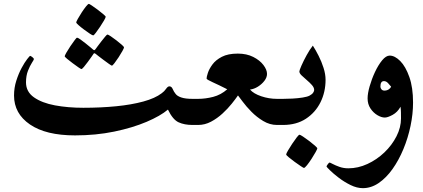

<svg xmlns="http://www.w3.org/2000/svg" viewBox="-20 -643 2179 988"><path d="M1027.8 -67.4Q1027.8 -57.6 1025.9 -41.5Q1023.9 -25.4 1017.3 -12.7Q1010.7 0 996.1 0H970.2Q928.7 0 898.9 -13.7Q869.1 -27.3 844.2 -79.1Q805.7 -46.4 733.9 -15.9Q662.1 14.6 567.6 34.2Q473.1 53.7 366.2 53.7Q216.3 53.7 134.3 -2.4Q52.2 -58.6 52.2 -151.4Q52.2 -191.4 64 -228Q75.7 -264.6 91.3 -293.5Q106.9 -322.3 119.9 -338.9Q132.8 -355.5 135.3 -355.5Q137.7 -355.5 146 -349.4Q154.3 -343.3 154.3 -338.4Q154.3 -335.4 144.3 -320.1Q134.3 -304.7 124 -279.1Q113.8 -253.4 113.8 -219.2Q113.8 -170.9 154.8 -142.1Q195.8 -113.3 262.9 -100.8Q330.1 -88.4 408.7 -88.4Q498.5 -88.4 577.6 -96.2Q656.7 -104 717.5 -120.6Q778.3 -137.2 812 -163.1Q825.7 -172.9 834.5 -185.8Q843.3 -198.7 851.6 -198.7Q862.8 -198.7 868.7 -184.8Q874.5 -170.9 883.8 -159.7Q892.1 -148.4 913.1 -141.4Q934.1 -134.3 970.2 -134.3H996.1Q1010.7 -134.3 1017.3 -121.8Q1023.9 -109.4 1025.9 -93.5Q1027.8 -77.6 1027.8 -67.4ZM523.9 -556.6Q523.9 -552.7 515.4 -537.8Q506.8 -522.9 494.9 -505.1Q482.9 -487.3 472.9 -474.1Q462.9 -460.9 459.5 -460.9Q455.6 -460.9 441.9 -470Q428.2 -479 411.9 -491.2Q395.5 -503.4 383.8 -513.9Q372.1 -524.4 372.1 -527.3Q372.1 -530.8 380.4 -545.9Q388.7 -561 400.4 -578.9Q412.1 -596.7 422.6 -609.9Q433.1 -623 437.5 -623Q439.5 -623 452.9 -614.3Q466.3 -605.5 482.7 -593Q499 -580.6 511.5 -570.1Q523.9 -559.6 523.9 -556.6ZM618.2 -399.4Q618.2 -395.5 610.1 -380.9Q602.1 -366.2 590.6 -348.6Q579.1 -331.1 569.1 -318.1Q559.1 -305.2 555.7 -305.2Q553.7 -305.2 541 -314Q528.3 -322.8 512.9 -334.5Q497.6 -346.2 485.6 -355.2Q473.6 -364.3 473.1 -365.2Q468.3 -369.1 464.8 -369.1Q462.9 -369.1 459.5 -363.3Q459 -362.3 450.9 -350.8Q442.9 -339.4 432.1 -324.7Q421.4 -310.1 411.9 -298.8Q402.3 -287.6 398.9 -287.6Q396.5 -287.6 383.3 -296.6Q370.1 -305.7 353.8 -317.9Q337.4 -330.1 325.2 -340.3Q313 -350.6 313 -353.5Q313 -356.9 321.5 -372.1Q330.1 -387.2 342 -405Q354 -422.9 364 -436Q374 -449.2 376 -449.2Q380.9 -449.2 393.3 -440.4Q405.8 -431.6 420.4 -419.9Q435.1 -408.2 445.8 -399.2Q456.5 -390.1 457 -389.6Q462.4 -384.8 464.4 -384.8Q468.3 -384.8 473.1 -392.1Q473.6 -393.1 481.9 -404.3Q490.2 -415.5 501.2 -429.7Q512.2 -443.8 521.2 -454.6Q530.3 -465.3 532.7 -465.3Q536.6 -465.3 550 -456.3Q563.5 -447.3 579.3 -435.1Q595.2 -422.9 606.7 -412.6Q618.2 -402.3 618.2 -399.4Z M1465.8 -67.4Q1465.8 -57.6 1463.6 -41.5Q1461.4 -25.4 1453.9 -12.7Q1446.3 0 1429.7 0H1405.3Q1368.2 0 1334.5 -20.3Q1300.8 -40.5 1273.7 -68.1Q1246.6 -95.7 1228.8 -119.9Q1210.9 -144 1204.6 -151.9Q1192.9 -134.8 1172.6 -109.4Q1152.3 -84 1125 -58.8Q1097.7 -33.7 1065.9 -16.8Q1034.2 0 999.5 0H976.1Q959.5 0 951.7 -12.7Q943.8 -25.4 941.7 -41.5Q939.5 -57.6 939.5 -67.4Q939.5 -77.6 941.7 -93.5Q943.8 -109.4 951.7 -121.8Q959.5 -134.3 976.1 -134.3H999.5Q1037.1 -134.3 1076.9 -144.5Q1116.7 -154.8 1149.4 -183.6Q1105 -206.1 1074 -220Q1043 -233.9 1043 -238.8Q1043 -247.1 1049.6 -267.6Q1056.2 -288.1 1073.2 -311.3Q1090.3 -334.5 1121.8 -350.8Q1153.3 -367.2 1203.6 -367.2Q1249 -367.2 1283 -350.1Q1316.9 -333 1335.4 -308.6Q1354 -284.2 1354 -262.7Q1354 -244.6 1340.6 -227.1Q1327.1 -209.5 1307.1 -197Q1287.1 -184.6 1266.6 -182.1Q1284.7 -161.1 1324.2 -147.7Q1363.8 -134.3 1405.3 -134.3H1429.7Q1446.3 -134.3 1453.9 -121.8Q1461.4 -109.4 1463.6 -93.5Q1465.8 -77.6 1465.8 -67.4Z M1655.3 -232.4Q1655.3 -169.4 1629.2 -116.7Q1603 -64 1554.2 -32Q1505.4 0 1436.5 0H1410.2Q1396 0 1387 -14.2Q1377.9 -28.3 1377.9 -68.4Q1377.9 -107.9 1388.7 -121.1Q1399.4 -134.3 1410.2 -134.3H1436.5Q1457 -134.3 1484.9 -135.7Q1512.7 -137.2 1537.6 -141.1Q1562.5 -145 1573.7 -151.4Q1586.4 -158.2 1591.6 -166.3Q1596.7 -174.3 1596.7 -179.7Q1596.7 -192.4 1585.2 -205.3Q1573.7 -218.3 1558.6 -231Q1543.5 -243.7 1532 -254.9Q1520.5 -266.1 1520.5 -275.4Q1520.5 -280.8 1531.2 -305.4Q1542 -330.1 1558.1 -359.4Q1574.2 -388.7 1589.8 -408.2Q1604.5 -385.7 1619.6 -355.7Q1634.8 -325.7 1645 -293.5Q1655.3 -261.2 1655.3 -232.4ZM1612.8 120.6Q1612.8 124 1604 139.9Q1595.2 155.8 1583 174.6Q1570.8 193.4 1559.6 207.3Q1548.3 221.2 1543.9 221.2Q1542 221.2 1527.8 211.9Q1513.7 202.6 1496.3 189.9Q1479 177.2 1465.8 166.3Q1452.6 155.3 1452.6 151.9Q1452.6 147.5 1461.9 131.6Q1471.2 115.7 1483.6 96.9Q1496.1 78.1 1506.8 64.2Q1517.6 50.3 1521 50.3Q1524.9 50.3 1539.3 59.8Q1553.7 69.3 1570.8 82.3Q1587.9 95.2 1600.3 106.2Q1612.8 117.2 1612.8 120.6Z M2105.5 -115.2Q2105.5 -56.6 2092.5 5.1Q2079.6 66.9 2055.9 124Q2032.2 181.2 2000 226.6Q1967.8 272 1929 298.6Q1890.1 325.2 1847.2 325.2Q1816.4 325.2 1783.7 309.1Q1751 293 1722.9 271.5Q1694.8 250 1677.5 232.9Q1660.2 215.8 1660.2 213.9Q1660.2 210.9 1666.7 202.1Q1673.3 193.4 1675.8 193.4Q1678.2 193.4 1691.9 200.7Q1705.6 208 1726.8 215.6Q1748 223.1 1772.5 223.1Q1822.3 223.1 1870.6 200.9Q1918.9 178.7 1958 141.4Q1997.1 104 2020.3 58.3Q2043.5 12.7 2043.5 -33.7Q2043.5 -49.8 2043.2 -64.7Q2043 -79.6 2041 -93.8Q2025.9 -65.9 2000.5 -52Q1975.1 -38.1 1960 -38.1Q1942.9 -38.1 1922.1 -50.3Q1901.4 -62.5 1886.5 -84.7Q1871.6 -106.9 1871.6 -136.7Q1871.6 -162.1 1882.1 -199Q1892.6 -235.8 1909.4 -272Q1926.3 -308.1 1946.3 -332.5Q1966.3 -356.9 1985.4 -356.9Q2011.7 -356.9 2039.6 -328.9Q2067.4 -300.8 2086.4 -246.8Q2105.5 -192.9 2105.5 -115.2ZM1992.7 -196.8Q1986.3 -205.1 1976.8 -215.3Q1967.3 -225.6 1955.6 -225.6Q1937.5 -225.6 1937.5 -197.3Q1937.5 -189.5 1943.1 -183.1Q1948.7 -176.8 1958 -176.8Q1970.7 -176.8 1980 -182.9Q1989.3 -189 1992.7 -196.8Z"/></svg>

Font: Scheherazade New
Style: Bold
Weight: 700
Designer: SIL International
Foundry: SIL International
Version: Version 4.000